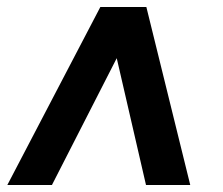

<svg xmlns="http://www.w3.org/2000/svg" viewBox="-20 -531 639 551"><path d="M1 0 268 -511H400L526 0H399L315 -364L129 0Z"/></svg>

Font: Chivo Medium ExtraBold
Style: Italic
Weight: 800
Italic angle: -8.05°
Version: Version 2.002